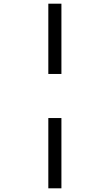

<svg xmlns="http://www.w3.org/2000/svg" viewBox="-20 -780 564 1041"><path d="M242 -379V-760H313V-379ZM242 241V-140H313V241Z"/></svg>

Font: Noto Sans Display
Style: Italic
Weight: 400
Italic angle: -12°
Designer: Monotype Design Team
Foundry: Monotype Imaging Inc.
Version: Version 2.003